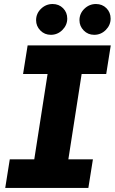

<svg xmlns="http://www.w3.org/2000/svg" viewBox="-20 -923 564 943"><path d="M5.7 0 28 -140.3H148.3L213.7 -559.7H93.3L115.7 -700H524L501.7 -559.7H381L315.7 -140.3H436.3L414 0ZM442.7 -752Q412 -752 391.2 -773.3Q370.3 -794.7 370.3 -823.7Q370.3 -856.7 394.5 -880Q418.7 -903.3 451.3 -903.3Q482.3 -903.3 502.8 -882.7Q523.3 -862 523.3 -831.7Q523.3 -799.7 499.5 -775.8Q475.7 -752 442.7 -752ZM229.7 -752Q199 -752 178.2 -773.3Q157.3 -794.7 157.3 -823.7Q157.3 -856.7 181.5 -880Q205.7 -903.3 238.3 -903.3Q269.3 -903.3 289.8 -882.7Q310.3 -862 310.3 -831.7Q310.3 -799.7 286.5 -775.8Q262.7 -752 229.7 -752Z"/></svg>

Font: MuseoModerno Thin
Style: Italic
Weight: 100
Italic angle: -9°
Designer: Pablo Cosgaya, Héctor Gatti, Marcela Romero, and the Authors of The MuseoModerno Project.
Foundry: Omnibus-Type Team
Version: Version 1.003